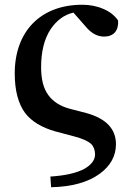

<svg xmlns="http://www.w3.org/2000/svg" viewBox="-20 -571 555 808"><path d="M195 217C282 215 351 196 400 160C445 127 468 85 468 36C468 -28 427 -72 344 -95L271 -114C232 -125 203 -144 184 -170C163 -198 153 -237 153 -288C153 -353 166 -407 193 -448C218 -485 250 -509 289 -518L347 -452C368 -429 392 -417 418 -417C458 -417 480 -442 477 -485C462 -506 442 -522 416 -533C389 -545 359 -551 326 -551C151 -551 42 -439 42 -262C42 -190 57 -134 86 -95C113 -60 156 -34 213 -18L292 3C327 12 350 23 363 34C374 45 380 60 380 79C380 102 365 122 336 139C303 157 255 168 192 172Z"/></svg>

Font: AllPunType Bold
Style: Regular
Weight: 700
Version: 1.0